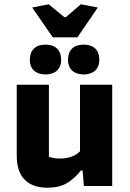

<svg xmlns="http://www.w3.org/2000/svg" viewBox="-20 -867 607 895"><path d="M130 -832 207 -847 280 -787H287L357 -847L436 -832L341 -693H226ZM119 -588Q119 -622 138 -640.5Q157 -659 192 -659Q227 -659 246 -640.5Q265 -622 265 -588Q265 -556 245.5 -538Q226 -520 192 -520Q158 -520 138.5 -538Q119 -556 119 -588ZM297 -588Q297 -622 316 -640.5Q335 -659 370 -659Q405 -659 424 -640.5Q443 -622 443 -588Q443 -556 423.5 -538Q404 -520 370 -520Q336 -520 316.5 -538Q297 -556 297 -588ZM58 -141V-472H208V-136Q231 -128 259 -128Q320 -128 353 -162V-472H503V0H371L365 -72H357Q325 -32 289.5 -12Q254 8 201 8Q132 8 95 -29.5Q58 -67 58 -141Z"/></svg>

Font: Athiti
Style: Bold
Weight: 700
Designer: CadsonDemak Team
Foundry: CadsonDemak
Version: Version 1.033